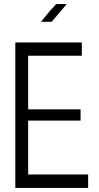

<svg xmlns="http://www.w3.org/2000/svg" viewBox="-20 -923 484 941"><path d="M381 -650H118V-387H375V-332H118V-68H412V-2H55V-715H381ZM307 -903Q295 -889 286 -878.5Q277 -868 269 -858.5Q261 -849 252.5 -839Q244 -829 233 -816H181Q198 -837 208 -849.5Q218 -862 225 -870Q238 -883 255 -903Z"/></svg>

Font: Fundamental  Brigade Scvhlank
Style: Regular
Weight: 100
Designer: Peter Wiegel, original typeface by Arno Drescher 1935
Foundry: Peter Wiegel
Version: Version 0.000 2012 initial release